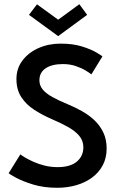

<svg xmlns="http://www.w3.org/2000/svg" viewBox="-20 -879 578 911"><path d="M267.5 -672Q325.5 -672 368.2 -658.8Q411 -645.5 436 -630.8Q461 -616 466 -611.5L413.5 -526Q406 -532.5 386.8 -544.2Q367.5 -556 339.8 -565.5Q312 -575 278 -575Q227 -575 197 -555.2Q167 -535.5 167 -498Q167 -473 183 -454Q199 -435 228.8 -418.5Q258.5 -402 300 -385Q335 -370.5 368.2 -352Q401.5 -333.5 428 -308.5Q454.5 -283.5 470.2 -250.5Q486 -217.5 486 -174.5Q486 -129.5 467.5 -94.8Q449 -60 416.5 -36.2Q384 -12.5 341.8 -0.2Q299.5 12 251.5 12Q188.5 12 138.2 -3.2Q88 -18.5 57 -35.2Q26 -52 21 -57L76.5 -146.5Q82.5 -141.5 98.8 -131.8Q115 -122 139 -111.2Q163 -100.5 192.2 -93.2Q221.5 -86 253 -86Q313.5 -86 344.5 -112.2Q375.5 -138.5 375.5 -180Q375.5 -211.5 355.8 -234.8Q336 -258 301.8 -277Q267.5 -296 224 -314.5Q179.5 -334 141.8 -358.5Q104 -383 81 -418.2Q58 -453.5 58 -504Q58 -554.5 86.8 -592.2Q115.5 -630 163 -651Q210.5 -672 267.5 -672ZM256 -707.5 117.5 -808.5 155.5 -858.5 256 -785.5 356.5 -859 393.5 -808.5Z"/></svg>

Font: League Spartan Medium
Style: Regular
Weight: 500
Foundry: The League of Moveable Type
Version: Version 2.002